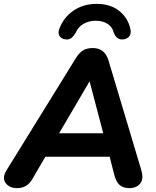

<svg xmlns="http://www.w3.org/2000/svg" viewBox="-30 -962 803 991"><path d="M59 9Q18 9 -1 -17.5Q-20 -44 3 -82L361 -661Q378 -689 398 -701.5Q418 -714 449 -714Q511 -714 530 -650L699 -85Q713 -38 693.5 -14.5Q674 9 638 9Q605 9 587 -7.5Q569 -24 560 -59L536 -153H204L136 -36Q109 9 59 9ZM431 -540 275 -274H503L433 -540ZM306 -759Q286 -762 277 -776.5Q268 -791 276 -813Q298 -872 349 -907Q400 -942 469 -942Q540 -942 585.5 -905.5Q631 -869 643 -812Q648 -789 638 -775.5Q628 -762 609 -759Q589 -756 576.5 -765.5Q564 -775 557 -794Q550 -823 525 -839Q500 -855 464 -855Q430 -855 402 -839.5Q374 -824 360 -792Q350 -775 338 -765.5Q326 -756 306 -759Z"/></svg>

Font: Nunito ExtraBold
Style: Italic
Weight: 800
Italic angle: -9°
Designer: Vernon Adams
Foundry: Vernon Adams
Version: Version 3.601; ttfautohint (v1.8.2.53-6de2)